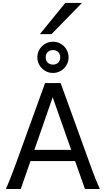

<svg xmlns="http://www.w3.org/2000/svg" viewBox="-20 -1272 721 1292"><path d="M334.5 -617.7 211.4 -263.7H459ZM19.5 0Q25.9 -14.6 32.7 -30.8Q39.6 -46.9 47.6 -67.1Q55.7 -87.4 65.4 -113.3Q75.2 -139.2 87.9 -173.3L283.2 -712.9H388.2L583.5 -173.3Q595.7 -139.2 605.5 -113.3Q615.2 -87.4 623.5 -67.1Q631.8 -46.9 638.7 -30.8Q645.5 -14.6 651.9 0H551.8L485.4 -188H185.1L119.6 0ZM231.4 -886.2Q231.4 -908.2 239.5 -927.2Q247.6 -946.3 262 -960.7Q276.4 -975.1 295.4 -983.2Q314.5 -991.2 336.4 -991.2Q358.4 -991.2 377.4 -983.2Q396.5 -975.1 410.9 -960.7Q425.3 -946.3 433.3 -927.2Q441.4 -908.2 441.4 -886.2Q441.4 -864.3 433.3 -845.2Q425.3 -826.2 410.9 -811.8Q396.5 -797.4 377.4 -789.3Q358.4 -781.2 336.4 -781.2Q314.5 -781.2 295.4 -789.3Q276.4 -797.4 262 -811.8Q247.6 -826.2 239.5 -845.2Q231.4 -864.3 231.4 -886.2ZM385.3 -886.2Q385.3 -908.2 371.8 -921.6Q358.4 -935.1 336.4 -935.1Q314.5 -935.1 301 -921.6Q287.6 -908.2 287.6 -886.2Q287.6 -864.3 301 -850.8Q314.5 -837.4 336.4 -837.4Q358.4 -837.4 371.8 -850.8Q385.3 -864.3 385.3 -886.2ZM531.7 -1252.4 326.7 -1042.5H248.5L419.4 -1252.4Z"/></svg>

Font: Andika Phon
Style: Regular
Weight: 400
Designer: Victor Gaultney, Annie Olsen, Julie Remington, Don Collingsworth, Eric Hays, Becca Hirsbrunner
Foundry: SIL International
Version: Version 5.000